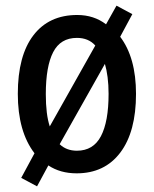

<svg xmlns="http://www.w3.org/2000/svg" viewBox="-20 -603 545 679"><path d="M461 -271Q461 -137 405.5 -63.5Q350 10 251 10Q193 10 151 -18L111 56L55 26L102 -61Q43 -138 43 -271Q43 -406 98 -478Q153 -550 253 -550Q312 -550 355 -517L392 -583L448 -553L405 -473Q461 -399 461 -271ZM142 -270Q142 -198 156 -156L317 -442Q293 -469 252 -469Q194 -469 168 -418.5Q142 -368 142 -270ZM364 -271Q364 -303 360.5 -330Q357 -357 351 -377L191 -93Q215 -70 252 -70Q310 -70 337 -121.5Q364 -173 364 -271Z"/></svg>

Font: Noto Sans Hebrew Condensed Medium
Style: Regular
Weight: 500
Width: 3
Designer: Monotype Design Team
Foundry: Monotype Imaging Inc.
Version: Version 2.004; ttfautohint (v1.8.4.7-5d5b)